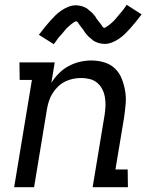

<svg xmlns="http://www.w3.org/2000/svg" viewBox="-20 -780 640 800"><path d="M39 0 113 -447H62L61 -520H208L194 -435Q207 -456 225.5 -474.5Q244 -493 266.5 -505Q289 -517 313 -522.5Q337 -528 361 -528Q389 -528 415 -520Q441 -512 459.5 -494Q478 -476 487.5 -451.5Q497 -427 501.5 -400.5Q506 -374 503.5 -346Q501 -318 497 -290L461 -74H512L513 0H366L416 -302Q419 -321 419.5 -339.5Q420 -358 417 -375.5Q414 -393 406 -408.5Q398 -424 385 -435Q372 -446 354.5 -450.5Q337 -455 318 -455Q301 -455 284 -451.5Q267 -448 251 -440Q235 -432 222 -419.5Q209 -407 199.5 -392Q190 -377 184.5 -360.5Q179 -344 176 -327L122 0ZM204 -596 142 -635Q155 -652 167 -667Q179 -682 190 -694Q201 -706 211 -716Q221 -726 235.5 -736Q250 -746 265.5 -752Q281 -758 297 -758Q302 -758 307.5 -757Q313 -756 318 -755Q323 -754 327.5 -752Q332 -750 336.5 -748Q341 -746 344.5 -743Q348 -740 351.5 -737Q355 -734 359.5 -730.5Q364 -727 367 -723Q370 -719 373.5 -715.5Q377 -712 379 -708Q381 -704 383.5 -700.5Q386 -697 390 -692.5Q394 -688 397 -683.5Q400 -679 402.5 -676Q405 -673 407.5 -668.5Q410 -664 415 -664Q418 -664 421 -666.5Q424 -669 427.5 -671Q431 -673 435.5 -676.5Q440 -680 442 -682Q444 -684 446.5 -686Q449 -688 451 -690Q453 -692 455.5 -694.5Q458 -697 460.5 -700Q463 -703 465.5 -706Q468 -709 470.5 -712Q473 -715 476 -718.5Q479 -722 482 -725.5Q485 -729 488.5 -733Q492 -737 495 -741.5Q498 -746 501.5 -750.5Q505 -755 508 -760L570 -720Q557 -703 545 -688Q533 -673 522 -661Q511 -649 501 -639Q491 -629 476.5 -619Q462 -609 446.5 -603Q431 -597 415 -597Q410 -597 404.5 -598Q399 -599 394 -600Q389 -601 384.5 -603Q380 -605 375.5 -607Q371 -609 367.5 -612Q364 -615 360.5 -618Q357 -621 352.5 -624.5Q348 -628 345 -632Q342 -636 338.5 -639.5Q335 -643 332.5 -647Q330 -651 328 -654.5Q326 -658 322 -662.5Q318 -667 315 -671.5Q312 -676 309.5 -679Q307 -682 304.5 -686.5Q302 -691 297 -691Q294 -691 290.5 -689Q287 -687 284 -684.5Q281 -682 276 -678.5Q271 -675 269.5 -673Q268 -671 265.5 -669Q263 -667 260.5 -665Q258 -663 256 -660.5Q254 -658 251.5 -655Q249 -652 246.5 -649Q244 -646 241.5 -643Q239 -640 236 -636.5Q233 -633 229.5 -629.5Q226 -626 223 -622Q220 -618 217 -613.5Q214 -609 210.5 -604.5Q207 -600 204 -596Z"/></svg>

Font: Iosevka Etoile
Style: Italic
Weight: 400
Italic angle: -9°
Designer: Belleve Invis
Foundry: Belleve Invis
Version: Version 22.1.2; ttfautohint (v1.8.4)